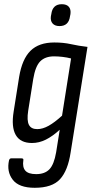

<svg xmlns="http://www.w3.org/2000/svg" viewBox="-20 -697 446 913"><path d="M238 -495Q282 -495 317.5 -487Q353 -479 396 -474L316 27Q303 114 265.5 155Q228 196 145 196Q70 196 40.5 157.5Q11 119 23 65Q26 56 33 56H82Q93 56 91 65Q86 98 100.5 114.5Q115 131 152 131Q193 131 215 108Q237 85 247 27L264 -80Q230 -49 198 -33Q166 -17 132 -17Q77 -17 55 -55Q33 -93 45 -167L71 -331Q85 -416 125 -455.5Q165 -495 238 -495ZM157 -83Q183 -83 211.5 -99Q240 -115 275 -147L318 -419Q299 -424 277.5 -426.5Q256 -429 237 -429Q195 -429 171.5 -405.5Q148 -382 138 -321L114 -170Q107 -124 117.5 -103.5Q128 -83 157 -83ZM263 -573Q241 -573 230 -585.5Q219 -598 222 -620L224 -630Q230 -677 274 -677Q297 -677 307.5 -664.5Q318 -652 315 -630L313 -620Q307 -573 263 -573Z"/></svg>

Font: Sofia Sans Condensed
Style: Italic
Weight: 400
Italic angle: -9°
Designer: Botio Nikoltchev, Ani Petrova
Foundry: lettersoup
Version: Version 4.101